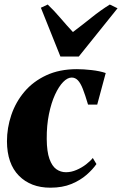

<svg xmlns="http://www.w3.org/2000/svg" viewBox="-20 -838 552 869"><path d="M208 11.5Q119 11.5 65.5 -42.8Q12 -97 11.5 -198.5Q11.5 -259 31.2 -317.5Q51 -376 90.5 -422.8Q130 -469.5 189.5 -497.2Q249 -525 328 -525Q357.5 -525 394.8 -520.8Q432 -516.5 458.5 -507.5L420 -364.5H378.5Q365.5 -408.5 355 -435.2Q344.5 -462 332.5 -474.5Q320.5 -487 304.5 -487Q285.5 -487 265.8 -466.8Q246 -446.5 229 -409.5Q212 -372.5 201.5 -321.2Q191 -270 191.5 -208.5Q192 -151.5 203.8 -118.8Q215.5 -86 235 -72.2Q254.5 -58.5 278.5 -58.5Q302.5 -58.5 326.2 -68.8Q350 -79 369.5 -94Q389 -109 400 -123L416.5 -95.5Q400 -71.5 371.8 -46.8Q343.5 -22 303 -5.2Q262.5 11.5 208 11.5ZM253.5 -582 165 -803 196 -817.5Q224.5 -790.5 253.2 -756.8Q282 -723 310 -693Q353 -725.5 393.8 -758.2Q434.5 -791 477 -817.5L512 -800.5L336.5 -582Z"/></svg>

Font: Merriweather 120pt Black
Style: Italic
Weight: 900
Italic angle: -7.8°
Version: Version 2.101